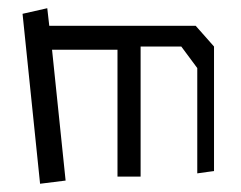

<svg xmlns="http://www.w3.org/2000/svg" viewBox="-20 -443 591 470"><path d="M35.2 -409.2 95.7 -422.9 100.6 -379.9H459L503.9 -329.1V-24.4L462.9 -18.6V-276.4L423.8 -329.1H324.2V-10.7H267.6V-321.3H107.4L140.6 -1L78.1 6.8Z"/></svg>

Font: Poor Story
Style: Regular
Weight: 400
Designer: YoonDesign Inc.
Foundry: YoonDesign Inc.
Version: Version 3.00